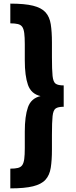

<svg xmlns="http://www.w3.org/2000/svg" viewBox="-20 -848 419 1061"><path d="M37 193V84Q63 84 79 80Q95 76 103 64.5Q111 53 114 30.5Q117 8 117 -30V-121Q117 -206 134.5 -255.5Q152 -305 204 -317Q152 -329 134.5 -379Q117 -429 117 -514V-604Q117 -642 114 -665Q111 -688 103 -699.5Q95 -711 79 -715Q63 -719 37 -719V-828Q116 -828 162.5 -816.5Q209 -805 231.5 -780Q254 -755 260.5 -714Q267 -673 267 -613V-533Q267 -462 270.5 -428.5Q274 -395 287.5 -385.5Q301 -376 332 -376V-258Q301 -258 287.5 -248.5Q274 -239 270.5 -206Q267 -173 267 -101V-21Q267 38 260.5 79Q254 120 231.5 145Q209 170 162.5 181.5Q116 193 37 193Z"/></svg>

Font: Oswald
Style: Bold
Weight: 700
Designer: Vernon Adams
Foundry: Vernon Adams
Version: Version 4.103;gftools[0.9.33.dev8+g029e19f]